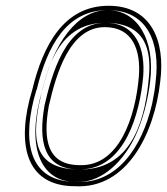

<svg xmlns="http://www.w3.org/2000/svg" viewBox="-20 -626 579 665"><path d="M92 -316C35 -129 67 19 240 19C420 29 515 -163 535 -344C553 -483 505 -606 356 -606C201 -606 129 -469 92 -316ZM106 -314 107 -315C144 -468 211 -591 353 -591C491 -591 536 -479 519 -343C517 -318 512 -292 507 -267C472 -115 385 12 243 4H242C231 4 221 3 211 2C80 -15 54 -142 106 -314ZM114 -259C137 -361 169 -547 345 -547C489 -547 503 -446 496 -362C485 -231 447 -42 263 -39H253C94 -40 94 -147 114 -259ZM127 -315C69 -124 117 1 237 4H242H244H246C317 8 397 -47 448 -153C475 -211 492 -278 500 -344C518 -488 456 -591 353 -591C246 -591 165 -475 127 -315ZM134 -259C113 -140 129 -39 254 -39C260 -39 267 -39 273 -40C412 -52 464 -228 476 -362C483 -454 454 -547 345 -547C206 -547 159 -367 134 -260ZM149 -259C175 -371 221 -532 343 -532C441 -532 468 -451 461 -361C449 -219 392 -50 257 -54C144 -54 128 -141 149 -259Z"/></svg>

Font: Snowfall
Style: EcoObl
Weight: 400
Designer: Jasper
Foundry: Cannot Into Space Fonts
Version: Version 0.9